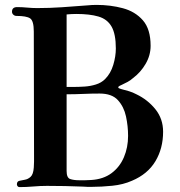

<svg xmlns="http://www.w3.org/2000/svg" viewBox="-20 -756 734 784"><path d="M503 -201Q503 -241 494.5 -280.5Q486 -320 461.5 -347Q437 -374 387 -374Q353 -374 319.5 -372.5Q286 -371 252 -371V-58Q252 -30 266.5 -25Q281 -20 303 -20Q315 -20 327.5 -20Q340 -20 352 -21Q402 -24 435.5 -49Q469 -74 486 -114Q503 -154 503 -201ZM453 -558Q453 -617 435.5 -647.5Q418 -678 382 -688.5Q346 -699 292 -699Q282 -699 272 -698.5Q262 -698 252 -697V-401H281Q301 -401 325 -402.5Q349 -404 371.5 -411Q394 -418 409 -433Q432 -456 442.5 -491Q453 -526 453 -558ZM646 -218Q646 -150 614.5 -97.5Q583 -45 519 -18Q483 -2 438.5 2.5Q394 7 355 7Q346 7 337 7Q328 7 319 6Q246 3 172 3Q144 3 116 5.5Q88 8 59 8Q55 8 52 4.5Q49 1 49 -3Q49 -15 58.5 -17.5Q68 -20 81 -22Q94 -24 105 -34Q116 -44 118 -72Q119 -84 119 -96Q119 -108 119 -120Q119 -247 118.5 -373.5Q118 -500 118 -627Q118 -671 103 -681Q88 -691 47 -691Q40 -691 34.5 -696Q29 -701 29 -708Q29 -727 50 -727Q70 -727 91 -725Q112 -723 132 -723Q183 -723 234 -726.5Q285 -730 336 -734Q346 -735 355.5 -735.5Q365 -736 374 -736Q431 -736 481.5 -722.5Q532 -709 563.5 -673Q595 -637 595 -569Q595 -530 574.5 -495Q554 -460 523 -437Q513 -428 501 -421.5Q489 -415 476 -409Q474 -408 468.5 -405.5Q463 -403 463 -399Q463 -396 468.5 -394.5Q474 -393 476 -392Q492 -388 507 -383.5Q522 -379 537 -371Q583 -349 614.5 -310Q646 -271 646 -218Z"/></svg>

Font: Kaisei Decol
Style: Bold
Weight: 700
Designer: Font-Kai, 金井和夫
Foundry: KAZUO KANAI
Version: Version 5.003